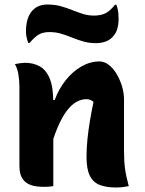

<svg xmlns="http://www.w3.org/2000/svg" viewBox="-20 -824 640 850"><path d="M550 0Q535 3 521.5 4.5Q508 6 492 6Q450 6 421 -5.5Q392 -17 377.5 -46.5Q363 -76 363 -129Q363 -166 367 -206.5Q371 -247 378 -288.5Q385 -330 394 -373Q387 -379 379 -382Q371 -385 363 -385Q341 -385 319.5 -373.5Q298 -362 276.5 -334.5Q255 -307 234.5 -258.5Q214 -210 194 -136V-381H222Q240 -430 270.5 -468.5Q301 -507 340 -529.5Q379 -552 420 -552Q442 -552 461.5 -537Q481 -522 496 -497Q511 -472 520 -442.5Q529 -413 529 -384Q529 -347 529 -309.5Q529 -272 529 -234.5Q529 -197 529 -159Q529 -111 533.5 -77.5Q538 -44 550 0ZM216 0Q207 1 200 2Q193 3 186.5 3Q180 3 172 3Q141 3 120.5 -3.5Q100 -10 88 -22.5Q76 -35 71 -51.5Q66 -68 66 -89Q66 -139 66 -184.5Q66 -230 66 -273Q66 -316 66 -357.5Q66 -399 66 -441Q66 -466 61.5 -494Q57 -522 46 -540Q54 -542 61.5 -543Q69 -544 76.5 -545Q84 -546 91 -546Q127 -546 155.5 -530.5Q184 -515 200 -476.5Q216 -438 216 -369Q216 -305 216 -240Q216 -175 216 -113.5Q216 -52 216 0ZM396 -755Q426 -755 446.5 -765Q467 -775 489 -803H495Q498 -796 500.5 -786Q503 -776 504 -764.5Q505 -753 505 -739Q505 -717 499 -695.5Q493 -674 475 -657Q463 -645 444.5 -639Q426 -633 404 -633Q374 -633 348.5 -640.5Q323 -648 299.5 -657.5Q276 -667 251.5 -674.5Q227 -682 199 -682Q170 -682 151.5 -671Q133 -660 111 -634H105Q102 -642 100 -649Q98 -656 96.5 -665Q95 -674 95 -686Q95 -715 102 -738.5Q109 -762 125 -779Q138 -792 154 -798Q170 -804 190 -804Q223 -804 249.5 -796.5Q276 -789 299.5 -779.5Q323 -770 346.5 -762.5Q370 -755 396 -755Z"/></svg>

Font: Recursive Monospace Casual ExtraBold
Style: Regular
Weight: 800
Version: Version 1.047